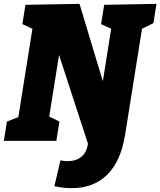

<svg xmlns="http://www.w3.org/2000/svg" viewBox="-32 -730 831 995"><path d="M779 -710 763 -610 704 -581 616 -30Q594 106 523.5 175.5Q453 245 340 245Q296 245 250 235L281 101Q300 105 320 105Q362 105 389.5 82.5Q417 60 424 15L274 -445L223 -126L276 -100L260 0H-12L4 -100L63 -123L136 -581L84 -605L100 -705L380 -710L501 -309L544 -581L492 -605L508 -705Z"/></svg>

Font: Bitter Pro Black
Style: Italic
Weight: 900
Italic angle: -9°
Designer: Sol Matas, and Bitter project Authors
Foundry: Sol Matas
Version: Version 1.010